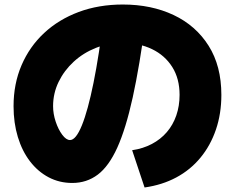

<svg xmlns="http://www.w3.org/2000/svg" viewBox="-20 -780 1040 850"><path d="M565 -115Q613 -122 652 -142.5Q691 -163 718.5 -195Q746 -227 760.5 -269Q775 -311 775 -360Q775 -432 742.5 -483.5Q710 -535 653 -562.5Q596 -590 523 -590Q460 -590 404.5 -568Q349 -546 306.5 -507Q264 -468 239.5 -417.5Q215 -367 215 -310Q215 -276 226.5 -241.5Q238 -207 255.5 -183.5Q273 -160 290 -160Q316 -160 342.5 -225Q369 -290 394 -413.5Q419 -537 440 -710L625 -690Q598 -487 567.5 -348.5Q537 -210 499.5 -127Q462 -44 413 -7Q364 30 300 30Q243 30 195.5 5Q148 -20 113 -65.5Q78 -111 59 -173.5Q40 -236 40 -310Q40 -409 75.5 -491.5Q111 -574 175.5 -634Q240 -694 328.5 -727Q417 -760 524 -760Q650 -760 748.5 -713.5Q847 -667 903.5 -577.5Q960 -488 960 -360Q960 -277 936 -206.5Q912 -136 867.5 -82Q823 -28 760.5 5.5Q698 39 620 50Z"/></svg>

Font: M PLUS 1 Thin Black
Style: Regular
Weight: 900
Version: Version 1.001